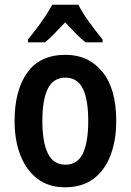

<svg xmlns="http://www.w3.org/2000/svg" viewBox="-20 -786 556 816"><path d="M474 -272Q474 -190 450 -126.5Q426 -63 378 -26.5Q330 10 256 10Q187 10 139.5 -26Q92 -62 67 -125.5Q42 -189 42 -272Q42 -402 96 -477.5Q150 -553 259 -553Q356 -553 415 -481Q474 -409 474 -272ZM160 -272Q160 -182 183.5 -134Q207 -86 258 -86Q309 -86 332 -133.5Q355 -181 355 -272Q355 -363 332 -409.5Q309 -456 258 -456Q207 -456 183.5 -409.5Q160 -363 160 -272ZM313 -766Q330 -732 359.5 -691.5Q389 -651 416 -618V-606H344Q323 -622 301.5 -644Q280 -666 257 -691Q233 -666 211.5 -643.5Q190 -621 171 -606H99V-618Q116 -639 136 -665.5Q156 -692 173.5 -718.5Q191 -745 202 -766Z"/></svg>

Font: Noto Sans Hebrew Condensed SemiBold
Style: Regular
Weight: 600
Width: 3
Designer: Monotype Design Team
Foundry: Monotype Imaging Inc.
Version: Version 2.004; ttfautohint (v1.8.4.7-5d5b)